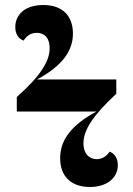

<svg xmlns="http://www.w3.org/2000/svg" viewBox="-20 -737 531 766"><path d="M339 9C405 9 450 -26 450 -78C450 -105 438 -124 418 -132C405 -115 390 -102 366 -102C338 -102 313 -121 313 -166C313 -216 348 -274 444 -363V-420H128C226 -473 271 -532 271 -603C271 -673 230 -717 153 -717C80 -717 41 -679 41 -629C41 -602 53 -583 74 -575C86 -593 102 -606 126 -606C155 -606 178 -589 178 -544C178 -494 143 -435 47 -350V-292H365C264 -238 220 -178 220 -106C220 -34 263 9 339 9Z"/></svg>

Font: Noto Serif Display Condensed Black
Style: Regular
Weight: 900
Width: 3
Designer: Monotype Design Team
Foundry: Monotype Imaging Inc.
Version: Version 2.009